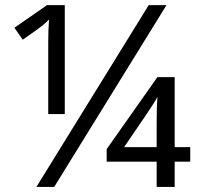

<svg xmlns="http://www.w3.org/2000/svg" viewBox="-20 -734 820 754"><path d="M234.4 -286.1H169.4V-568.8Q169.4 -613.3 172.4 -657.2Q160.2 -645 147.7 -634.5Q135.3 -624 69.3 -578.1L36.6 -625L164.6 -713.9H234.4ZM192.9 0H123L564 -713.9H633.8ZM666 -156.2H727.1V-99.1H666V0H595.2V-99.1H398.9V-148.4L598.1 -431.2H666ZM595.2 -156.2V-251.5Q595.2 -316.9 598.1 -353.5Q593.3 -342.3 573 -312Q552.7 -281.7 549.3 -276.4L467.3 -156.2Z"/></svg>

Font: Open Sans Hebrew
Style: Regular
Weight: 400
Foundry: Ascender Corporation, Yanek Iontef
Version: Version 2.001;PS 002.001;hotconv 1.0.70;makeotf.lib2.5.58329